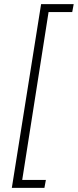

<svg xmlns="http://www.w3.org/2000/svg" viewBox="-20 -725 375 925"><path d="M37 180 178 -705H335L328 -667H214L87 142H201L194 180Z"/></svg>

Font: Nunito Sans 10pt SemiCondensed ExtraLight
Style: Italic
Weight: 250
Width: 4
Italic angle: -9°
Designer: Vernon Adams
Foundry: Vernon Adams
Version: Version 3.101;gftools[0.9.27]